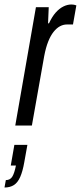

<svg xmlns="http://www.w3.org/2000/svg" viewBox="-63 -559 360 855"><path d="M5 0 97 -527H154L151 -455H155Q169 -485 185 -503Q201 -521 219 -530Q237 -539 255 -539Q261 -539 266.5 -538Q272 -537 277 -535L262 -450H235Q219 -450 204 -442Q189 -434 175.5 -417Q162 -400 151.5 -373.5Q141 -347 134 -310L79 0ZM-43 276 -37 243Q-18 243 -8.5 228Q1 213 8 178H-15L1 86H59L45 164Q38 204 27 229Q16 254 -1 265Q-18 276 -43 276Z"/></svg>

Font: Archivo ExtraCondensed
Style: Italic
Weight: 400
Width: 2
Italic angle: -10°
Designer: Hector Gatti
Foundry: Omnibus-Type
Version: Version 2.001